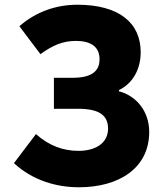

<svg xmlns="http://www.w3.org/2000/svg" viewBox="-20 -778 687 812"><path d="M314 14C482 14 611 -66 611 -220C611 -308 556 -373 483 -392V-397C543 -426 575 -487 575 -557C575 -682 483 -758 307 -758C216 -758 130 -727 62 -667L151 -549C201 -585 244 -605 301 -605C360 -605 401 -583 401 -528C401 -479 371 -449 286 -449H208V-318H309C396 -318 437 -293 437 -234C437 -174 386 -140 312 -140C248 -140 188 -161 132 -211L39 -88C118 -15 218 14 314 14Z"/></svg>

Font: Noto Sans CJK HK Black
Style: Regular
Weight: 900
Designer: Ryoko NISHIZUKA 西塚涼子 (kana, bopomofo & ideographs); Paul D. Hunt (Latin, Greek & Cyrillic); Sandoll Communications 산돌커뮤니
Foundry: Adobe
Version: Version 2.004;hotconv 1.0.118;makeotfexe 2.5.65603